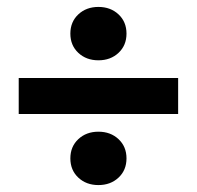

<svg xmlns="http://www.w3.org/2000/svg" viewBox="-20 -607 568 554"><path d="M34 -278V-382H494V-278ZM264 -73Q229 -73 206 -94.5Q183 -116 183 -150Q183 -184 206 -205.5Q229 -227 264 -227Q299 -227 322 -205.5Q345 -184 345 -150Q345 -116 322 -94.5Q299 -73 264 -73ZM264 -433Q229 -433 206 -454.5Q183 -476 183 -510Q183 -544 206 -565.5Q229 -587 264 -587Q299 -587 322 -565.5Q345 -544 345 -510Q345 -476 322 -454.5Q299 -433 264 -433Z"/></svg>

Font: hySource Sans Pro
Style: Bold
Weight: 700
Designer: Paul D. Hunt
Foundry: Adobe Systems Incorporated
Version: Version 2.021;PS 2.000;hotconv 1.0.86;makeotf.lib2.5.63406